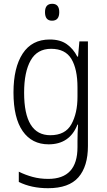

<svg xmlns="http://www.w3.org/2000/svg" viewBox="-20 -750 561 1011"><path d="M249 -493Q324 -493 356 -439.5Q388 -386 388 -290V-240Q388 -154 356 -96Q324 -38 245 -38Q107 -38 107 -262Q107 -371 141.5 -432Q176 -493 249 -493ZM242 -542Q148 -542 99.5 -468Q51 -394 51 -263Q51 -129 99.5 -59.5Q148 10 236 10Q347 10 388 -94H391Q388 -48 388 -6V25Q388 192 234 192Q190 192 151.5 181.5Q113 171 79 154V208Q145 241 233 241Q343 241 393 183.5Q443 126 443 19V-532H398L391 -452H387Q366 -493 331.5 -517.5Q297 -542 242 -542ZM255 -730Q217 -730 217 -686Q217 -641 254 -641Q292 -641 292 -686Q292 -730 255 -730Z"/></svg>

Font: Noto Sans UI SemiCondensed Light
Style: Regular
Weight: 300
Width: 4
Designer: Monotype Design Team
Foundry: Monotype Imaging Inc.
Version: Version 1.901